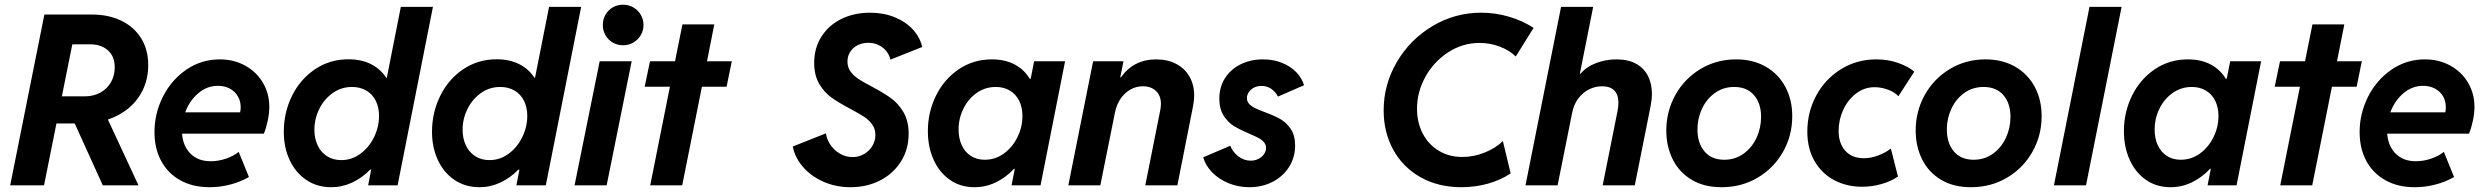

<svg xmlns="http://www.w3.org/2000/svg" viewBox="-20 -781 10470 809"><path d="M167 -719.7H368.7Q436.5 -719.7 490 -694.3Q543.5 -668.9 574 -620.8Q604.5 -572.8 604.5 -506.3Q604.5 -451.7 583.5 -405.8Q562.5 -359.9 524.2 -327.1Q485.8 -294.4 434.6 -277.3L563.5 0H413.1L294.9 -260.7H217.8L165.5 0H22.9ZM336.9 -375Q374.5 -375 403.3 -391.1Q432.1 -407.2 447.8 -435.1Q463.4 -462.9 463.4 -497.1Q463.4 -543.9 434.6 -569.1Q405.8 -594.2 360.8 -594.2H284.7L240.7 -375Z M630.9 -224.6Q630.9 -303.2 666.7 -374Q702.6 -444.8 765.6 -487.8Q828.6 -530.8 905.8 -530.8Q965.8 -530.8 1013.7 -504.2Q1061.5 -477.5 1088.1 -431.9Q1114.7 -386.2 1114.7 -331.1Q1114.7 -303.2 1108.2 -272.5Q1101.6 -241.7 1091.8 -217.8H747.1Q751 -165 783 -133.3Q814.9 -101.6 867.7 -101.6Q900.4 -101.6 932.9 -112.8Q965.3 -124 985.8 -141.1L1028.8 -35.2Q993.2 -14.6 950.2 -3.4Q907.2 7.8 863.3 7.8Q792 7.8 739.5 -21.5Q687 -50.8 658.9 -103.3Q630.9 -155.8 630.9 -224.6ZM991.7 -307.6Q994.1 -317.4 994.1 -329.1Q994.1 -355.5 981.9 -376Q969.7 -396.5 947.8 -408Q925.8 -419.4 898.4 -419.4Q852.1 -419.4 815.2 -387.9Q778.3 -356.4 760.3 -307.6Z M1543.9 -66.4H1540Q1505.4 -31.2 1463.6 -11.7Q1421.9 7.8 1375.5 7.8Q1315.9 7.8 1270.5 -22.9Q1225.1 -53.7 1200.4 -106.7Q1175.8 -159.7 1175.8 -225.6Q1175.8 -307.1 1210.4 -377.2Q1245.1 -447.3 1307.4 -489.3Q1369.6 -531.2 1448.2 -531.2Q1502.4 -531.2 1542.7 -511Q1583 -490.7 1607.4 -453.6H1609.9L1668.9 -752H1804.2L1655.3 0H1531.2ZM1577.1 -292.5Q1577.1 -328.1 1563.5 -356Q1549.8 -383.8 1523.9 -399.2Q1498 -414.6 1462.9 -414.6Q1418 -414.6 1381.8 -388.9Q1345.7 -363.3 1325.2 -321.8Q1304.7 -280.3 1304.7 -233.9Q1304.7 -198.2 1318.1 -169.2Q1331.5 -140.1 1357.2 -123.3Q1382.8 -106.4 1418 -106.4Q1462.4 -106.4 1498.8 -133.3Q1535.2 -160.2 1556.2 -203.4Q1577.1 -246.6 1577.1 -292.5Z M2168.5 -66.4H2164.6Q2129.9 -31.2 2088.1 -11.7Q2046.4 7.8 2000 7.8Q1940.4 7.8 1895 -22.9Q1849.6 -53.7 1825 -106.7Q1800.3 -159.7 1800.3 -225.6Q1800.3 -307.1 1835 -377.2Q1869.6 -447.3 1931.9 -489.3Q1994.1 -531.2 2072.8 -531.2Q2127 -531.2 2167.2 -511Q2207.5 -490.7 2231.9 -453.6H2234.4L2293.5 -752H2428.7L2279.8 0H2155.8ZM2201.7 -292.5Q2201.7 -328.1 2188 -356Q2174.3 -383.8 2148.4 -399.2Q2122.6 -414.6 2087.4 -414.6Q2042.5 -414.6 2006.3 -388.9Q1970.2 -363.3 1949.7 -321.8Q1929.2 -280.3 1929.2 -233.9Q1929.2 -198.2 1942.6 -169.2Q1956.1 -140.1 1981.7 -123.3Q2007.3 -106.4 2042.5 -106.4Q2086.9 -106.4 2123.3 -133.3Q2159.7 -160.2 2180.7 -203.4Q2201.7 -246.6 2201.7 -292.5Z M2506.8 -522.9H2641.6L2536.1 0H2400.9ZM2520 -675.8Q2520 -699.2 2531.2 -719Q2542.5 -738.8 2562 -750Q2581.5 -761.2 2605.5 -761.2Q2628.9 -761.2 2648.7 -749.8Q2668.5 -738.3 2679.9 -718.8Q2691.4 -699.2 2691.4 -675.8Q2691.4 -652.3 2679.9 -632.8Q2668.5 -613.3 2648.7 -601.8Q2628.9 -590.3 2605.5 -590.3Q2581.5 -590.3 2562 -601.6Q2542.5 -612.8 2531.2 -632.6Q2520 -652.3 2520 -675.8Z M2802.7 -415.5H2696.3L2718.8 -522.9H2824.2L2855.5 -678.2H2989.7L2959 -522.9H3063.5L3041.5 -415.5H2937.5L2854.5 0H2719.7Z M3320.3 -163.6 3460 -219.2Q3463.9 -192.9 3479.7 -169.9Q3495.6 -147 3520 -133.1Q3544.4 -119.1 3572.3 -119.1Q3598.6 -119.1 3620.6 -131.8Q3642.6 -144.5 3655.5 -165.8Q3668.5 -187 3668.5 -212.4Q3668.5 -237.8 3654.8 -256.8Q3641.1 -275.9 3620.4 -289.3Q3599.6 -302.7 3563 -322.3Q3514.2 -348.1 3483.9 -369.6Q3453.6 -391.1 3432.1 -427.2Q3410.6 -463.4 3410.6 -516.1Q3410.6 -578.6 3441.2 -626.7Q3471.7 -674.8 3525.4 -701.2Q3579.1 -727.5 3646 -727.5Q3703.1 -727.5 3750.2 -708.3Q3797.4 -689 3827.1 -656Q3856.9 -623 3865.7 -583L3731.9 -529.8Q3728 -547.9 3715.6 -564.2Q3703.1 -580.6 3683.3 -590.6Q3663.6 -600.6 3638.7 -600.6Q3613.3 -600.6 3593.3 -590.3Q3573.2 -580.1 3562 -562Q3550.8 -543.9 3550.8 -521.5Q3550.8 -497.1 3564.2 -479Q3577.6 -460.9 3597.9 -447.8Q3618.2 -434.6 3653.8 -416Q3703.1 -389.6 3733.9 -367.7Q3764.6 -345.7 3786.6 -308.6Q3808.6 -271.5 3808.6 -217.3Q3808.6 -152.8 3776.9 -101.6Q3745.1 -50.3 3689.2 -21.2Q3633.3 7.8 3564 7.8Q3501.5 7.8 3449 -15.6Q3396.5 -39.1 3363 -78.1Q3329.6 -117.2 3320.3 -163.6Z M3889.6 -228.5Q3889.6 -308.6 3923.8 -377.9Q3958 -447.3 4019.5 -489Q4081.1 -530.8 4159.2 -530.8Q4213.9 -530.8 4254.4 -509.8Q4294.9 -488.8 4318.8 -449.2H4322.8L4337.4 -522.9H4467.8L4364.3 0H4242.2L4255.9 -69.8H4252.9Q4218.3 -33.2 4176 -12.7Q4133.8 7.8 4085.9 7.8Q4026.9 7.8 3982.4 -23.2Q3938 -54.2 3913.8 -107.9Q3889.6 -161.6 3889.6 -228.5ZM4288.1 -292Q4288.1 -328.6 4274.4 -356.2Q4260.7 -383.8 4235.4 -399.2Q4210 -414.6 4175.8 -414.6Q4130.9 -414.6 4095 -389.2Q4059.1 -363.8 4039.1 -322.5Q4019 -281.2 4019 -235.4Q4019 -198.7 4032 -169.9Q4044.9 -141.1 4069.8 -124.5Q4094.7 -107.9 4129.4 -107.9Q4174.3 -107.9 4210.4 -134.5Q4246.6 -161.1 4267.3 -203.6Q4288.1 -246.1 4288.1 -292Z M4585.9 -522.9H4713.9L4700.2 -455.1H4703.1Q4756.8 -530.8 4851.6 -530.8Q4899.4 -530.8 4935.5 -512Q4971.7 -493.2 4991.7 -458.7Q5011.7 -424.3 5011.7 -378.9Q5011.7 -358.4 5007.3 -335.4L4940.9 0H4805.7L4869.1 -318.4Q4871.6 -329.6 4871.6 -343.3Q4871.6 -378.4 4850.6 -397.9Q4829.6 -417.5 4795.9 -417.5Q4767.6 -417.5 4742.9 -403.6Q4718.3 -389.6 4701.4 -364.7Q4684.6 -339.8 4678.2 -308.1L4616.2 0H4481.4Z M5049.8 -118.2 5164.1 -167Q5172.9 -142.1 5196.8 -123Q5220.7 -104 5250 -104Q5267.6 -104 5282.5 -111.6Q5297.4 -119.1 5305.9 -131.3Q5314.5 -143.6 5314.5 -157.7Q5314.5 -171.9 5305.4 -182.1Q5296.4 -192.4 5282.7 -199.7Q5269 -207 5243.7 -217.8Q5204.6 -234.4 5179.4 -249.8Q5154.3 -265.1 5136 -293.5Q5117.7 -321.8 5117.7 -365.2Q5117.7 -414.6 5141.8 -452.1Q5166 -489.7 5208 -510.3Q5250 -530.8 5301.8 -530.8Q5346.2 -530.8 5382.6 -515.9Q5418.9 -501 5442.4 -476.3Q5465.8 -451.7 5474.6 -421.9L5364.7 -374Q5355 -393.6 5337.2 -406.2Q5319.3 -418.9 5295.4 -418.9Q5277.3 -418.9 5263.4 -411.6Q5249.5 -404.3 5241.7 -392.3Q5233.9 -380.4 5233.9 -367.7Q5233.9 -353.5 5243.4 -343.3Q5252.9 -333 5267.6 -325.9Q5282.2 -318.8 5307.6 -309.1Q5347.7 -294.4 5373.5 -280Q5399.4 -265.6 5418.2 -238.3Q5437 -210.9 5437 -167.5Q5437 -117.7 5411.6 -77.6Q5386.2 -37.6 5342.3 -14.9Q5298.3 7.8 5244.6 7.8Q5197.3 7.8 5156 -9.3Q5114.7 -26.4 5086.9 -55.4Q5059.1 -84.5 5049.8 -118.2Z M5810.1 -315.9Q5810.1 -424.8 5865.7 -519.8Q5921.4 -614.7 6015.9 -671.1Q6110.4 -727.5 6221.2 -727.5Q6280.8 -727.5 6338.1 -710.7Q6395.5 -693.8 6441.9 -663.6L6366.7 -543Q6340.3 -568.8 6299.6 -584.5Q6258.8 -600.1 6214.4 -600.1Q6143.1 -600.1 6082.5 -561Q6022 -522 5986.3 -458Q5950.7 -394 5950.7 -322.8Q5950.7 -264.2 5974.9 -218Q5999 -171.9 6042.5 -145.8Q6085.9 -119.6 6141.6 -119.6Q6188 -119.6 6234.4 -137.7Q6280.8 -155.8 6312.5 -186.5L6345.2 -50.3Q6302.7 -22 6249.3 -7.1Q6195.8 7.8 6138.2 7.8Q6040 7.8 5965.6 -34.2Q5891.1 -76.2 5850.6 -149.9Q5810.1 -223.6 5810.1 -315.9Z M6557.6 -752H6692.9L6636.7 -470.2H6639.2Q6665.5 -500.5 6706.1 -515.6Q6746.6 -530.8 6791 -530.8Q6840.8 -530.8 6874.3 -512Q6907.7 -493.2 6924.1 -460.4Q6940.4 -427.7 6940.4 -385.7Q6940.4 -362.8 6935.1 -335L6868.2 0H6732.9L6795.9 -314.9Q6799.3 -332 6799.3 -348.1Q6799.3 -382.3 6781.7 -399.9Q6764.2 -417.5 6730.5 -417.5Q6701.2 -417.5 6674.8 -404.1Q6648.4 -390.6 6629.9 -365.7Q6611.3 -340.8 6604.5 -306.6L6543 0H6407.7Z M7001 -231Q7001 -312 7039.3 -380.9Q7077.6 -449.7 7145 -490.2Q7212.4 -530.8 7295.4 -530.8Q7366.7 -530.8 7420.4 -499.8Q7474.1 -468.8 7502.9 -414.6Q7531.7 -360.4 7531.7 -291.5Q7531.7 -210.4 7493.2 -141.8Q7454.6 -73.2 7386.5 -32.7Q7318.4 7.8 7233.9 7.8Q7159.2 7.8 7106.7 -24.2Q7054.2 -56.2 7027.6 -110.6Q7001 -165 7001 -231ZM7400.4 -288.6Q7400.4 -345.7 7370.6 -380.1Q7340.8 -414.6 7287.1 -414.6Q7241.2 -414.6 7206.1 -389.4Q7170.9 -364.3 7151.6 -323.2Q7132.3 -282.2 7132.3 -235.8Q7132.3 -178.2 7161.9 -143.1Q7191.4 -107.9 7245.1 -107.9Q7291 -107.9 7326.4 -133.3Q7361.8 -158.7 7381.1 -200.2Q7400.4 -241.7 7400.4 -288.6Z M7595.2 -226.1Q7595.2 -308.6 7632.8 -378.4Q7670.4 -448.2 7737.1 -489.5Q7803.7 -530.8 7886.2 -530.8Q7936.5 -530.8 7979.2 -515.4Q8022 -500 8045.9 -479L7979 -375.5Q7963.9 -392.6 7935.3 -403.1Q7906.7 -413.6 7878.9 -413.6Q7835.4 -413.6 7800.8 -387.2Q7766.1 -360.8 7746.6 -318.4Q7727.1 -275.9 7727.1 -229.5Q7727.1 -176.8 7755.4 -145.5Q7783.7 -114.3 7834 -114.3Q7863.3 -114.3 7894 -126Q7924.8 -137.7 7947.3 -154.8L7977.1 -37.1Q7947.3 -16.6 7907.2 -5.4Q7867.2 5.9 7826.2 5.9Q7760.7 5.9 7708.3 -22Q7655.8 -49.8 7625.5 -102.5Q7595.2 -155.3 7595.2 -226.1Z M8051.8 -231Q8051.8 -312 8090.1 -380.9Q8128.4 -449.7 8195.8 -490.2Q8263.2 -530.8 8346.2 -530.8Q8417.5 -530.8 8471.2 -499.8Q8524.9 -468.8 8553.7 -414.6Q8582.5 -360.4 8582.5 -291.5Q8582.5 -210.4 8543.9 -141.8Q8505.4 -73.2 8437.3 -32.7Q8369.1 7.8 8284.7 7.8Q8210 7.8 8157.5 -24.2Q8105 -56.2 8078.4 -110.6Q8051.8 -165 8051.8 -231ZM8451.2 -288.6Q8451.2 -345.7 8421.4 -380.1Q8391.6 -414.6 8337.9 -414.6Q8292 -414.6 8256.8 -389.4Q8221.7 -364.3 8202.4 -323.2Q8183.1 -282.2 8183.1 -235.8Q8183.1 -178.2 8212.6 -143.1Q8242.2 -107.9 8295.9 -107.9Q8341.8 -107.9 8377.2 -133.3Q8412.6 -158.7 8431.9 -200.2Q8451.2 -241.7 8451.2 -288.6Z M8784.2 -752H8919.4L8769.5 0H8634.3Z M8929.2 -228.5Q8929.2 -308.6 8963.4 -377.9Q8997.6 -447.3 9059.1 -489Q9120.6 -530.8 9198.7 -530.8Q9253.4 -530.8 9293.9 -509.8Q9334.5 -488.8 9358.4 -449.2H9362.3L9377 -522.9H9507.3L9403.8 0H9281.7L9295.4 -69.8H9292.5Q9257.8 -33.2 9215.6 -12.7Q9173.3 7.8 9125.5 7.8Q9066.4 7.8 9022 -23.2Q8977.5 -54.2 8953.4 -107.9Q8929.2 -161.6 8929.2 -228.5ZM9327.6 -292Q9327.6 -328.6 9314 -356.2Q9300.3 -383.8 9274.9 -399.2Q9249.5 -414.6 9215.3 -414.6Q9170.4 -414.6 9134.5 -389.2Q9098.6 -363.8 9078.6 -322.5Q9058.6 -281.2 9058.6 -235.4Q9058.6 -198.7 9071.5 -169.9Q9084.5 -141.1 9109.4 -124.5Q9134.3 -107.9 9168.9 -107.9Q9213.9 -107.9 9250 -134.5Q9286.1 -161.1 9306.9 -203.6Q9327.6 -246.1 9327.6 -292Z M9670.9 -415.5H9564.5L9586.9 -522.9H9692.4L9723.6 -678.2H9857.9L9827.1 -522.9H9931.6L9909.7 -415.5H9805.7L9722.7 0H9587.9Z M9922.4 -224.6Q9922.4 -303.2 9958.3 -374Q9994.1 -444.8 10057.1 -487.8Q10120.1 -530.8 10197.3 -530.8Q10257.3 -530.8 10305.2 -504.2Q10353 -477.5 10379.6 -431.9Q10406.2 -386.2 10406.2 -331.1Q10406.2 -303.2 10399.7 -272.5Q10393.1 -241.7 10383.3 -217.8H10038.6Q10042.5 -165 10074.5 -133.3Q10106.4 -101.6 10159.2 -101.6Q10191.9 -101.6 10224.4 -112.8Q10256.8 -124 10277.3 -141.1L10320.3 -35.2Q10284.7 -14.6 10241.7 -3.4Q10198.7 7.8 10154.8 7.8Q10083.5 7.8 10031 -21.5Q9978.5 -50.8 9950.4 -103.3Q9922.4 -155.8 9922.4 -224.6ZM10283.2 -307.6Q10285.6 -317.4 10285.6 -329.1Q10285.6 -355.5 10273.4 -376Q10261.2 -396.5 10239.3 -408Q10217.3 -419.4 10189.9 -419.4Q10143.6 -419.4 10106.7 -387.9Q10069.8 -356.4 10051.8 -307.6Z"/></svg>

Font: Reddit Sans Chocolate
Style: Bold Italic
Weight: 700
Italic angle: -11.25°
Designer: Stephen Hutchings
Version: Version 1.013